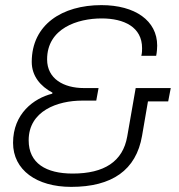

<svg xmlns="http://www.w3.org/2000/svg" viewBox="-20 -718 700 750"><path d="M258 12C417 12 512 -53 535 -188L558 -322H637L647 -374H510L477 -185C460 -87 387 -40 264 -40C160 -40 92 -80 92 -170C92 -285 205 -325 301 -325H356L365 -374H308C229 -374 164 -410 164 -486C164 -608 284 -646 377 -646C465 -646 535 -612 535 -530C535 -521 535 -511 532 -500H590C593 -513 594 -533 594 -540C594 -637 508 -698 376 -698C223 -698 104 -622 104 -476C104 -421 138 -381 185 -356L184 -352C112 -334 31 -274 31 -160C31 -54 123 12 258 12Z"/></svg>

Font: Archivo ExtraLight
Style: Italic
Weight: 200
Italic angle: -10°
Designer: Hector Gatti
Foundry: Omnibus-Type
Version: Version 2.001